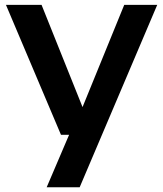

<svg xmlns="http://www.w3.org/2000/svg" viewBox="-20 -566 685 806"><path d="M501.5 -545.5H640L314.5 220H176L270 0H236L5 -545.5H154.5L326.5 -116.5Z"/></svg>

Font: Encode Sans Expanded SemiBold
Style: Regular
Weight: 600
Width: 7
Designer: Multiple Designers
Foundry: Impallari Type
Version: Version 2.000